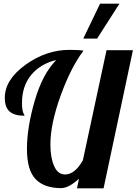

<svg xmlns="http://www.w3.org/2000/svg" viewBox="-20 -1020 740 1040"><path d="M557 -748H700L541 0H397L408 -52Q352 -1 311 -1Q220 -1 173 -49.5Q126 -98 126 -213Q126 -330 168.5 -475.5Q211 -621 285 -695Q198 -674 148.5 -613.5Q99 -553 99 -461Q99 -438 102 -423.5Q105 -409 109 -402Q113 -395 113 -393Q59 -393 32.5 -415.5Q6 -438 6 -490Q6 -588 118 -669Q230 -750 357 -750Q414 -750 432 -745Q365 -657 309 -503.5Q253 -350 253 -237Q253 -167 273 -121Q293 -75 332 -75Q386 -75 429 -152ZM431 -811 522 -1000H627L506 -811Z"/></svg>

Font: Lobster 1.3
Style: Regular
Weight: 400
Designer: Pablo Impallari
Foundry: Pablo Impallari. www.impallari.com
Version: Version 1.003 2010